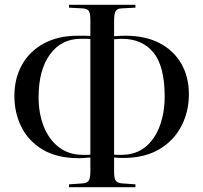

<svg xmlns="http://www.w3.org/2000/svg" viewBox="-20 -764 848 801"><path d="M268 17V5L326 1Q345 -1 351 -11.5Q357 -22 357 -50V-107Q347 -106 332.5 -105Q318 -104 310 -104Q218 -104 158 -140Q98 -176 69 -235Q40 -294 40 -363Q40 -438 72.5 -495Q105 -552 164.5 -583.5Q224 -615 304 -615Q317 -615 332 -615Q347 -615 357 -614V-682Q357 -708 350.5 -718Q344 -728 324 -729L268 -732V-744H545V-732L486 -729Q468 -728 462 -716.5Q456 -705 456 -678V-613Q473 -614 483 -614.5Q493 -615 502 -615Q587 -615 646 -584Q705 -553 736.5 -498Q768 -443 768 -371Q768 -298 736.5 -237.5Q705 -177 644 -141Q583 -105 494 -105Q488 -105 476 -105.5Q464 -106 456 -107V-46Q456 -21 462.5 -11Q469 -1 488 1L545 5V17ZM326 -118Q334 -118 343 -118Q352 -118 357 -119V-601Q351 -602 338.5 -602Q326 -602 316 -602Q236 -602 188.5 -537Q141 -472 141 -358Q141 -291 162.5 -236.5Q184 -182 225.5 -150Q267 -118 326 -118ZM486 -118Q546 -118 586 -150.5Q626 -183 646.5 -238.5Q667 -294 667 -361Q667 -488 620 -545Q573 -602 489 -602Q483 -602 472.5 -601.5Q462 -601 456 -600V-119Q461 -118 471 -118Q481 -118 486 -118Z"/></svg>

Font: Display Regular
Style: Regular
Weight: 400
Designer: Latin by Veronika Burian and Jose Scaglione. Greek by Irene Vlachou. Cyrillic by Vera Evstafieva.
Foundry: TypeTogether
Version: Version 3.002